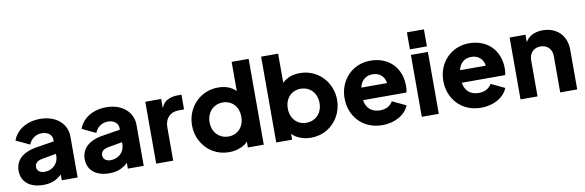

<svg xmlns="http://www.w3.org/2000/svg" viewBox="-52 -1207 5083 1668"><g transform="rotate(-10 2489.5 -372.5)"><path d="M224 12C283 12 330 -3 369 -35C376 -40 382 -45 388 -52V0H528V-360C528 -478 432 -558 294 -558C178 -558 84 -501 52 -410L172 -353C191 -401 234 -433 287 -433C343 -433 378 -401 378 -360V-345L227 -321C96 -301 33 -237 33 -146C33 -48 106 12 224 12ZM378 -235V-218C378 -152 328 -98 254 -98C217 -98 188 -118 188 -151C188 -187 211 -205 254 -213Z M807 12C866 12 913 -3 952 -35C959 -40 965 -45 971 -52V0H1111V-360C1111 -478 1015 -558 877 -558C761 -558 667 -501 635 -410L755 -353C774 -401 817 -433 870 -433C926 -433 961 -401 961 -360V-345L810 -321C679 -301 616 -237 616 -146C616 -48 689 12 807 12ZM961 -235V-218C961 -152 911 -98 837 -98C800 -98 771 -118 771 -151C771 -187 794 -205 837 -213Z M1371 0V-294C1371 -375 1421 -422 1494 -422H1541V-552H1509C1471 -552 1438 -544 1411 -528C1390 -515 1373 -494 1361 -465V-546H1221V0Z M1864 12C1901 12 1936 5 1968 -9C1993 -19 2013 -33 2030 -52V0H2170V-757H2020V-500C2006 -514 1989 -526 1970 -536C1939 -551 1903 -558 1863 -558C1707 -558 1585 -432 1585 -273C1585 -220 1597 -172 1622 -129C1670 -42 1757 12 1864 12ZM1882 -123C1799 -123 1740 -185 1740 -273C1740 -360 1799 -423 1882 -423C1964 -423 2020 -361 2020 -273C2020 -185 1964 -123 1882 -123Z M2586 12C2639 12 2687 -1 2729 -26C2813 -77 2865 -168 2865 -273C2865 -432 2743 -558 2587 -558C2547 -558 2512 -551 2481 -536C2461 -526 2444 -514 2430 -500V-757H2280V0H2420V-52C2437 -33 2458 -19 2483 -9C2514 5 2549 12 2586 12ZM2568 -123C2487 -123 2430 -185 2430 -273C2430 -361 2487 -423 2568 -423C2652 -423 2710 -360 2710 -273C2710 -185 2652 -123 2568 -123Z M3216 12C3327 12 3419 -41 3451 -121L3331 -178C3310 -141 3271 -118 3218 -118C3159 -118 3117 -145 3097 -192C3092 -204 3088 -217 3087 -231H3469C3474 -246 3476 -268 3476 -289C3476 -440 3378 -558 3206 -558C3051 -558 2931 -437 2931 -274C2931 -116 3042 12 3216 12ZM3091 -341C3092 -349 3094 -356 3097 -363C3116 -412 3154 -438 3206 -438C3259 -438 3297 -410 3312 -366C3315 -358 3316 -350 3317 -341Z M3714 -595V-745H3564V-595ZM3714 0V-546H3564V0Z M4087 12C4198 12 4290 -41 4322 -121L4202 -178C4181 -141 4142 -118 4089 -118C4030 -118 3988 -145 3968 -192C3963 -204 3959 -217 3958 -231H4340C4345 -246 4347 -268 4347 -289C4347 -440 4249 -558 4077 -558C3922 -558 3802 -437 3802 -274C3802 -116 3913 12 4087 12ZM3962 -341C3963 -349 3965 -356 3968 -363C3987 -412 4025 -438 4077 -438C4130 -438 4168 -410 4183 -366C4186 -358 4187 -350 4188 -341Z M4585 0V-319C4585 -382 4626 -423 4685 -423C4745 -423 4785 -382 4785 -319V0H4935V-351C4935 -475 4852 -558 4728 -558C4690 -558 4657 -550 4629 -535C4606 -522 4588 -503 4575 -480V-546H4435V0Z"/></g></svg>

Font: Plus Jakarta Sans ExtraBold
Style: Regular
Weight: 800
Designer: Gumpita Rahayu
Foundry: Tokotype
Version: Version 2.071;gftools[0.9.30]